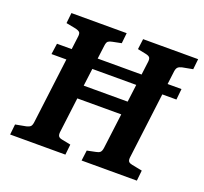

<svg xmlns="http://www.w3.org/2000/svg" viewBox="-104 -693 864 813"><g transform="rotate(20 328.5 -286.0)"><path d="M18 0 23 -47 71 -56Q83 -59 88.5 -64Q94 -69 96 -83L147 -491Q148 -504 143 -508.5Q138 -513 127 -516L81 -525L86 -572H335L330 -525L290 -517Q279 -515 272.5 -510.5Q266 -506 264 -489L240 -301H438L462 -491Q463 -503 459 -508.5Q455 -514 442 -517L403 -525L409 -572H657L652 -525L604 -516Q592 -513 586.5 -507.5Q581 -502 579 -489L528 -81Q527 -68 532 -63Q537 -58 548 -56L594 -47L589 0H340L346 -47L385 -55Q397 -57 403 -62.5Q409 -68 411 -83L431 -241H233L213 -81Q212 -68 216.5 -62.5Q221 -57 232 -55L272 -47L267 0ZM66 -380 73 -429H634L629 -380Z"/></g></svg>

Font: Yrsa SemiBold
Style: Italic
Weight: 600
Italic angle: -7.10001°
Version: Version 2.004